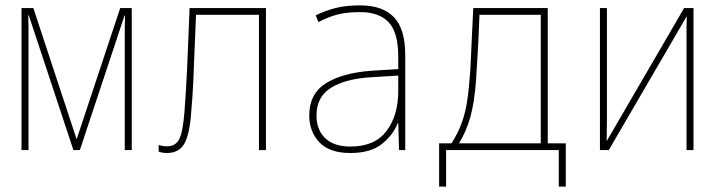

<svg xmlns="http://www.w3.org/2000/svg" viewBox="-20 -558 2690 714"><path d="M60 0V-528H104L265 -40L427 -528H470V0H444V-421Q444 -442 444 -460Q444 -478 445 -500H443L277 0H253L87 -501H85Q86 -479 86 -460.5Q86 -442 86 -418V0Z M601 11Q584 11 570 6V-19Q585 -14 601 -14Q633 -14 646.5 -40.5Q660 -67 666 -142Q669 -185 671.5 -224Q674 -263 676 -306.5Q678 -350 680 -403.5Q682 -457 685 -528H969V0H943V-503H709Q705 -419 703 -359Q701 -299 698.5 -248Q696 -197 691 -140Q685 -57 665 -23Q645 11 601 11Z M1283 11Q1205 11 1167.5 -29Q1130 -69 1130 -129Q1130 -209 1191.5 -248Q1253 -287 1362 -295L1461 -301V-347Q1461 -438 1425 -475.5Q1389 -513 1320 -513Q1271 -513 1237 -504.5Q1203 -496 1164 -476L1154 -501Q1189 -518 1227 -528Q1265 -538 1320 -538Q1402 -538 1444.5 -494.5Q1487 -451 1487 -353V0H1464L1461 -100H1459Q1442 -56 1400 -22.5Q1358 11 1283 11ZM1283 -13Q1374 -13 1417.5 -71Q1461 -129 1461 -220V-277L1364 -271Q1268 -266 1212.5 -232.5Q1157 -199 1157 -129Q1157 -75 1189.5 -44Q1222 -13 1283 -13Z M1613 136V-25H1659Q1680 -58 1693 -90.5Q1706 -123 1713.5 -161Q1721 -199 1725 -250Q1728 -280 1730 -316.5Q1732 -353 1734 -404Q1736 -455 1740 -528H2017V-25H2084V136H2058V0H1639V136ZM1750 -256Q1744 -176 1729 -122.5Q1714 -69 1687 -25H1991V-503H1763Q1760 -418 1756.5 -361Q1753 -304 1750 -256Z M2211 0V-528H2237V-114Q2237 -90 2236.5 -72.5Q2236 -55 2236 -33L2524 -528H2559V0H2533V-414Q2533 -437 2533 -455.5Q2533 -474 2534 -498L2244 0Z"/></svg>

Font: Noto Sans Mono Condensed Thin
Style: Regular
Weight: 100
Width: 3
Designer: Monotype Design Team
Foundry: Monotype Imaging Inc.
Version: Version 2.014; ttfautohint (v1.8.4.7-5d5b)